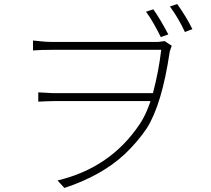

<svg xmlns="http://www.w3.org/2000/svg" viewBox="-20 -872 1040 948"><path d="M811 -702 774 -689Q759 -720 739 -755Q719 -790 701 -814L737 -826Q773 -775 811 -702ZM930 -728 893 -714Q862 -781 819 -840L855 -852Q900 -789 930 -728ZM182 -668Q208 -665 237 -665H297H393H507H618H707H756Q765 -665 777 -667L793 -669L828 -646L824 -635L818 -617Q780 -358 705 -239Q659 -171 596 -111Q481 -4 298 56L264 19Q525 -43 669 -258Q711 -320 737.5 -421.5Q764 -523 776 -626H721H626H511H395H297H237Q182 -626 143 -623V-672ZM695 -373H606H498H391H303H252Q222 -373 209 -372L169 -370V-416L208 -414Q234 -412 252 -412H303H393H502H610H701H755L748 -373Z"/></svg>

Font: Merged Yaku Han JP ExtraLight
Style: Regular
Weight: 250
Designer: Ryoko NISHIZUKA 西塚涼子 (kana, bopomofo & ideographs); Paul D. Hunt (Latin, Greek & Cyrillic); Sandoll Communications 산돌커뮤니
Foundry: Adobe
Version: Version 2.004